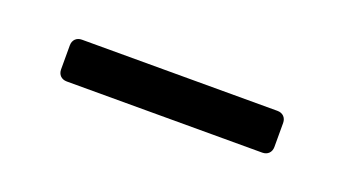

<svg xmlns="http://www.w3.org/2000/svg" viewBox="-24 -416 363 203"><g transform="rotate(20 157.5 -314.5)"><path d="M48 -291H268C274 -291 278 -295 278 -301V-328C278 -334 274 -338 268 -338H48C42 -338 38 -334 38 -328V-301C38 -295 42 -291 48 -291Z"/></g></svg>

Font: Barlow Condensed Light
Style: Regular
Weight: 300
Width: 3
Designer: Jeremy Tribby
Foundry: Tribby Type
Version: Version 1.422;hotconv 1.0.109;makeotfexe 2.5.65596